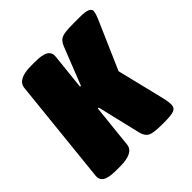

<svg xmlns="http://www.w3.org/2000/svg" viewBox="-147 -638 754 754"><g transform="rotate(-45 229.5 -261.5)"><path d="M78 2Q38 2 21.5 -8.5Q5 -19 7 -40L53 -483Q58 -525 134 -525H156Q196 -525 212.5 -514.5Q229 -504 227 -483L211 -331H216L278 -488Q287 -511 303.5 -518Q320 -525 366 -525H404Q436 -525 448.5 -518.5Q461 -512 459 -501Q458 -494 456 -487.5Q454 -481 449 -469L361 -267L409 -70Q416 -40 415 -24Q414 -9 399 -3.5Q384 2 348 2H334Q286 2 270 -6.5Q254 -15 248 -40L205 -221H200L181 -40Q177 2 100 2Z"/></g></svg>

Font: Asap Condensed Condensed Black
Style: Italic
Weight: 900
Width: 3
Italic angle: -6°
Designer: Pablo Cosgaya
Foundry: Omnibus-Type
Version: Version 3.001; ttfautohint (v1.8.4.7-5d5b)